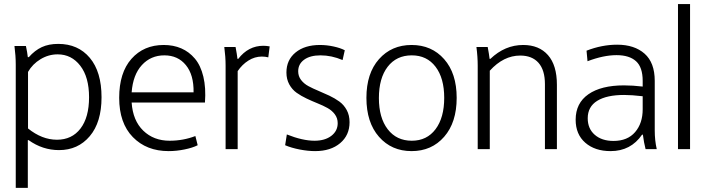

<svg xmlns="http://www.w3.org/2000/svg" viewBox="-20 -730 3455 940"><path d="M117.2 -377.9V-101.1Q185.5 -45.9 258.8 -45.9Q332 -45.9 374 -100.6Q416 -155.3 416 -253.9Q416 -352.5 373 -408.2Q330.1 -463.9 262.2 -463.9Q217.8 -463.9 178.5 -440.2Q139.2 -416.5 117.2 -377.9ZM57.1 189.9V-413.1Q57.1 -456.5 50.8 -504.9H106.9Q113.8 -472.7 116.2 -450.2H121.1Q150.4 -483.4 184.6 -499.3Q218.8 -515.1 265.1 -515.1Q362.3 -515.1 419.7 -446.8Q477.1 -378.4 477.1 -253.9Q477.1 -131.3 419.4 -63.2Q361.8 4.9 269 4.9Q188.5 4.9 120.1 -43.9H116.2V189.9Z M624.5 -277.8H927.7Q929.2 -363.3 890.1 -411.1Q851.1 -459 784.7 -459Q718.3 -459 674.6 -411.4Q630.9 -363.8 624.5 -277.8ZM983.4 -228H624.5Q630.4 -139.6 681.4 -90.3Q732.4 -41 810.5 -41Q877 -41 936.5 -64L947.8 -19Q922.9 -6.3 883.3 1.7Q843.8 9.8 805.7 9.8Q697.3 9.8 630.4 -58.8Q563.5 -127.4 563.5 -251Q563.5 -374 623.5 -441.9Q683.6 -509.8 781.7 -509.8Q829.1 -509.8 867.4 -493.2Q905.8 -476.6 934.1 -443.1Q962.4 -409.7 975.6 -354.7Q988.8 -299.8 983.4 -228Z M1084.5 0V-408.2Q1084.5 -451.7 1078.1 -500H1133.3Q1140.1 -464.4 1142.6 -441.9H1146.5Q1195.8 -505.9 1269.5 -505.9Q1283.2 -505.9 1300.3 -502.9L1293.5 -449.2Q1278.3 -453.1 1262.2 -453.1Q1227.1 -453.1 1196.3 -433.6Q1165.5 -414.1 1143.6 -381.8V0Z M1439.9 -380.9Q1439.9 -356.9 1453.9 -338.6Q1467.8 -320.3 1490 -308.3Q1512.2 -296.4 1538.8 -285.4Q1565.4 -274.4 1592.3 -261.7Q1619.1 -249 1641.4 -232.9Q1663.6 -216.8 1677.5 -191.2Q1691.4 -165.5 1691.4 -131.8Q1691.4 -67.9 1645.3 -29.1Q1599.1 9.8 1522.9 9.8Q1488.3 9.8 1447.5 2Q1406.7 -5.9 1376 -19L1384.3 -71.8Q1461.4 -41 1520 -41Q1570.8 -41 1602.1 -64.9Q1633.3 -88.9 1633.3 -127Q1633.3 -151.4 1619.4 -170.2Q1605.5 -189 1583.5 -201.2Q1561.5 -213.4 1534.7 -224.1Q1507.8 -234.9 1481 -247.6Q1454.1 -260.3 1432.1 -275.9Q1410.2 -291.5 1396.2 -316.9Q1382.3 -342.3 1382.3 -375Q1382.3 -436.5 1427 -473.1Q1471.7 -509.8 1546.4 -509.8Q1579.6 -509.8 1613.3 -502.4Q1647 -495.1 1668 -483.9L1657.2 -436Q1603.5 -459 1549.3 -459Q1498 -459 1469 -437.7Q1439.9 -416.5 1439.9 -380.9Z M1773.9 -251Q1773.9 -371.1 1835.4 -440.4Q1897 -509.8 1995.1 -509.8Q2093.3 -509.8 2154.5 -440.4Q2215.8 -371.1 2215.8 -251Q2215.8 -130.4 2154.5 -60.3Q2093.3 9.8 1995.1 9.8Q1897 9.8 1835.4 -60.3Q1773.9 -130.4 1773.9 -251ZM1835 -250Q1835 -153.3 1878.2 -97.2Q1921.4 -41 1996.1 -41Q2069.8 -41 2112.3 -97.4Q2154.8 -153.8 2154.8 -251Q2154.8 -347.7 2112.3 -403.3Q2069.8 -459 1996.1 -459Q1920.9 -459 1877.9 -403.1Q1835 -347.2 1835 -250Z M2318.8 0V-408.2Q2318.8 -451.7 2312.5 -500H2367.7Q2374.5 -464.4 2377 -441.9H2380.9Q2452.1 -509.8 2541.5 -509.8Q2619.1 -509.8 2662.8 -460.2Q2706.5 -410.6 2706.5 -314.9V0H2647.9V-317.9Q2647.9 -386.7 2616.5 -422.4Q2585 -458 2526.9 -458Q2445.3 -458 2377.9 -383.8V0Z M3126.5 -194.8V-258.8Q3072.8 -265.1 3035.6 -265.1Q2950.2 -265.1 2903.8 -236.3Q2857.4 -207.5 2857.4 -150.9Q2857.4 -100.1 2891.8 -70.1Q2926.3 -40 2983.4 -40Q3052.2 -40 3089.4 -83.3Q3126.5 -126.5 3126.5 -194.8ZM3126.5 -306.2V-334Q3126.5 -400.9 3093.8 -430.4Q3061 -460 2998.5 -460Q2934.6 -460 2856.4 -430.2L2851.6 -481.9Q2926.8 -511.2 3001.5 -511.2Q3085.9 -511.2 3135.7 -467.3Q3185.5 -423.3 3185.5 -334V-91.8Q3185.5 -42.5 3195.3 0H3140.6Q3132.3 -32.2 3127.4 -70.8H3123.5Q3068.4 9.8 2969.2 9.8Q2892.6 9.8 2845.5 -31.2Q2798.3 -72.3 2798.3 -144Q2798.3 -225.1 2860.8 -268.6Q2923.3 -312 3034.7 -312Q3078.1 -312 3126.5 -306.2Z M3299.3 0V-710H3358.4V0Z"/></svg>

Font: LT Hoop Light
Style: Regular
Weight: 300
Designer: Daniel Lyons
Foundry: LyonsType
Version: Version 1.000